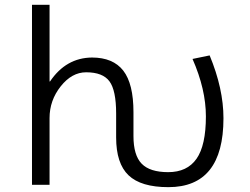

<svg xmlns="http://www.w3.org/2000/svg" viewBox="-20 -770 1040 800"><path d="M536.1 -203.1Q536.1 -123 570.3 -87.9Q604.5 -52.7 680.7 -52.7Q759.8 -52.7 798.8 -108.4Q837.9 -164.1 837.9 -285.2Q837.9 -397.5 782.2 -524.4L853.5 -539.1Q911.1 -400.4 911.1 -277.3Q911.1 9.8 681.6 9.8Q567.4 9.8 515.6 -39.6Q463.9 -88.9 463.9 -197.3V-296.9Q463.9 -393.6 436 -431.2Q408.2 -468.8 338.9 -468.8Q279.3 -468.8 232.9 -410.2Q186.5 -351.6 186.5 -278.3V0H113.3V-750H186.5V-430.7H188.5Q254.9 -529.3 363.3 -530.3Q451.2 -530.3 493.7 -475.6Q536.1 -420.9 536.1 -302.7Z"/></svg>

Font: GenEi Gothic M SemiLight
Style: Regular
Weight: 350
Designer: o_tamon (Modified); [Source Han Sans]
Ryoko NISHIZUKA  (kana & ideographs); Paul D. Hunt (Latin, Greek & Cyrillic); Wenl
Version: Version 1.1a;Original Version 1.004